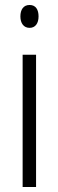

<svg xmlns="http://www.w3.org/2000/svg" viewBox="-20 -752 234 772"><path d="M99 -732C74 -732 62 -713 62 -686C62 -659 75 -640 99 -640C122 -640 135 -658 135 -686C135 -713 124 -732 99 -732ZM125 -532H71V0H125Z"/></svg>

Font: Noto Sans Devanagari ExtraCondensed Light
Style: Regular
Weight: 300
Width: 2
Designer: Jelle Bosma - Monotype Design Team
Foundry: Monotype Imaging Inc.
Version: Version 2.004